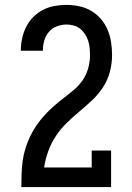

<svg xmlns="http://www.w3.org/2000/svg" viewBox="-20 -763 540 783"><path d="M67 0V-1Q67 -27 68 -54Q69 -81 72.5 -107Q76 -133 84 -158.5Q92 -184 103.5 -208Q115 -232 130 -253.5Q145 -275 163 -294.5Q181 -314 201 -331.5Q221 -349 242 -365Q263 -381 283.5 -398.5Q304 -416 318.5 -438Q333 -460 340 -486Q347 -512 347 -538Q347 -553 345.5 -568Q344 -583 339.5 -597Q335 -611 326.5 -624Q318 -637 306.5 -646Q295 -655 280.5 -659Q266 -663 251 -663Q231 -663 211.5 -655.5Q192 -648 179 -632.5Q166 -617 160.5 -597.5Q155 -578 155 -558V-556H65V-559Q65 -583 70.5 -607.5Q76 -632 87 -654Q98 -676 115.5 -693.5Q133 -711 155 -722.5Q177 -734 201.5 -738.5Q226 -743 251 -743Q277 -743 303 -737.5Q329 -732 351.5 -719Q374 -706 391.5 -685.5Q409 -665 419 -641Q429 -617 433 -590.5Q437 -564 437 -538Q437 -504 428 -470Q419 -436 400 -407Q381 -378 355.5 -354Q330 -330 303.5 -308Q277 -286 252 -261.5Q227 -237 208 -208.5Q189 -180 177 -147Q165 -114 160 -80H354V-149H433V0Z"/></svg>

Font: Iosevka Curly Slab Medium
Style: Regular
Weight: 500
Monospace: yes
Designer: Belleve Invis
Foundry: Belleve Invis
Version: Version 22.1.2; ttfautohint (v1.8.4)